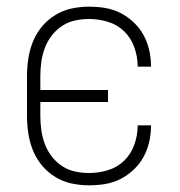

<svg xmlns="http://www.w3.org/2000/svg" viewBox="-20 -548 540 576"><path d="M247 8Q221 8 195 2.5Q169 -3 146 -17Q123 -31 106 -51.5Q89 -72 79 -96.5Q69 -121 65 -147.5Q61 -174 61 -200V-320Q61 -346 65 -372.5Q69 -399 79 -423.5Q89 -448 106 -468.5Q123 -489 146 -503Q169 -517 195 -522.5Q221 -528 247 -528Q272 -528 296 -524Q320 -520 341.5 -509Q363 -498 381 -481Q399 -464 410.5 -443Q422 -422 427.5 -398Q433 -374 433 -350Q433 -349 433 -349Q433 -349 433 -348H393Q393 -348 393 -348.5Q393 -349 393 -349Q393 -378 383 -406Q373 -434 352.5 -454Q332 -474 304 -482.5Q276 -491 247 -491Q226 -491 205 -486.5Q184 -482 166 -470Q148 -458 135 -441Q122 -424 114.5 -404Q107 -384 104 -362.5Q101 -341 101 -320V-278H304V-242H101V-200Q101 -179 104 -157.5Q107 -136 114.5 -116Q122 -96 135 -79Q148 -62 166 -50Q184 -38 205 -33.5Q226 -29 247 -29Q276 -29 304 -37.5Q332 -46 352.5 -66Q373 -86 383 -114Q393 -142 393 -171Q393 -171 393 -171.5Q393 -172 393 -172H433Q433 -171 433 -171Q433 -171 433 -170Q433 -146 427.5 -122Q422 -98 410.5 -77Q399 -56 381 -39Q363 -22 341.5 -11Q320 0 296 4Q272 8 247 8Z"/></svg>

Font: Iosevka SS04 Extralight
Style: Regular
Weight: 200
Monospace: yes
Designer: Belleve Invis
Foundry: Belleve Invis
Version: Version 19.0.0; ttfautohint (v1.8.4)